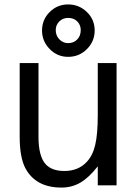

<svg xmlns="http://www.w3.org/2000/svg" viewBox="-20 -838 618 868"><path d="M95 -77Q69 -126 69 -220V-553H154V-220Q154 -132 186 -96Q214 -65 271 -65Q334 -65 372 -106Q399 -134 410.5 -183Q422 -232 422 -317V-553H507V0H422V-86Q382 -35 343.5 -12.5Q305 10 258 10Q142 10 95 -77ZM170 -700Q170 -749 204.5 -783.5Q239 -818 288 -818Q337 -818 372.5 -784Q408 -750 408 -700Q408 -651 373 -616Q338 -581 288 -581Q239 -581 204.5 -616.5Q170 -652 170 -700ZM345 -702Q345 -725 329.5 -741Q314 -757 288 -757Q264 -757 248 -741Q232 -725 232 -702Q232 -677 248.5 -660Q265 -643 288 -643Q313 -643 329 -659.5Q345 -676 345 -702Z"/></svg>

Font: Open Sauce One
Style: Regular
Weight: 400
Designer: Alfredo Marco Pradil
Foundry: Creative Sauce Fz LLC
Version: Version 1.477